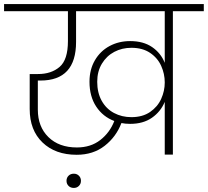

<svg xmlns="http://www.w3.org/2000/svg" viewBox="-52 -760 1022 944"><path d="M950 -740V-705H798V0H758V-259Q738 -211 695 -181Q652 -151 588 -151Q564 -151 545 -155Q519 -87 462.5 -43Q406 1 325 1Q220 1 157 -59.5Q94 -120 94 -224V-396H135Q200 -396 241 -431Q282 -466 282 -558V-705H-32V-740ZM326 -35Q394 -35 441 -71.5Q488 -108 510 -165Q454 -186 421 -236Q388 -286 388 -358Q388 -418 414.5 -463.5Q441 -509 486.5 -533.5Q532 -558 588 -558Q653 -558 696 -528.5Q739 -499 758 -451V-705H322V-554Q322 -364 147 -364H134V-221Q134 -137 186 -86Q238 -35 326 -35ZM594 -184Q649 -184 686 -209.5Q723 -235 740.5 -274Q758 -313 758 -354V-355Q758 -397 740.5 -436Q723 -475 686 -500Q649 -525 594 -525Q548 -525 510 -505Q472 -485 449 -447Q426 -409 426 -358Q426 -304 448 -264.5Q470 -225 508.5 -204.5Q547 -184 594 -184ZM346 129Q346 144 336 154Q326 164 311 164Q295 164 285 154Q275 144 275 129Q275 114 285 104Q295 94 311 94Q326 94 336 104Q346 114 346 129Z"/></svg>

Font: Fz Poppins ExtLt
Style: Regular
Weight: 200
Designer: Ninad Kale (Devanagari), Jonny Pinhorn (Latin)
Foundry: Indian Type Foundry
Version: Vit hóa bi Vntype.Com & FontZin.Com